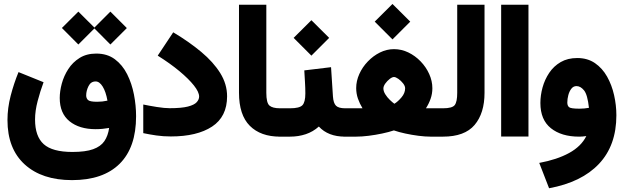

<svg xmlns="http://www.w3.org/2000/svg" viewBox="-20 -706 3223 992"><path d="M299.8 -561.5 384.8 -646 467.8 -563.5 550.3 -646 635.3 -561 550.3 -476.1 467.8 -559.1 384.8 -476.1ZM205.1 -281.2Q188 -235.4 174.6 -184.3Q161.1 -133.3 161.1 -88.4Q161.1 -1.5 205.8 38.8Q250.5 79.1 354 79.1Q421.9 79.1 461.2 64.9Q500.5 50.8 519.3 23.2Q538.1 -4.4 543.9 -44.9Q527.3 -42 510 -40.3Q492.7 -38.6 474.1 -38.6Q389.6 -38.6 339.1 -79.6Q288.6 -120.6 288.6 -199.7Q288.6 -234.4 299.3 -274.2Q310.1 -314 332.8 -349.1Q355.5 -384.3 391.4 -406.7Q427.2 -429.2 477.5 -429.2Q534.2 -429.2 573.5 -399.9Q612.8 -370.6 637 -322.5Q661.1 -274.4 672.1 -217.5Q683.1 -160.6 683.1 -105.5Q683.1 56.2 597.9 140.4Q512.7 224.6 352.1 224.6Q196.8 224.6 107.7 143.6Q18.6 62.5 18.6 -85.9Q18.6 -147.9 35.2 -211.7Q51.8 -275.4 75.7 -333.5ZM535.2 -186Q526.9 -232.4 510.5 -258.8Q494.1 -285.2 474.1 -285.2Q449.2 -285.2 437.3 -261Q425.3 -236.8 425.3 -212.9Q425.3 -198.2 434.8 -189.2Q444.3 -180.2 481.9 -180.2Q508.8 -180.2 535.2 -186Z M720.2 -166Q750.5 -159.7 790 -153.3Q829.6 -147 856.4 -147Q918 -147 950.9 -155.5Q983.9 -164.1 996.3 -178Q1008.8 -191.9 1008.8 -207Q1008.8 -230.5 981.9 -264.4Q955.1 -298.3 907 -338.4Q858.9 -378.4 794.9 -418.5L875 -539.1Q957 -490.2 1019.8 -437.7Q1082.5 -385.3 1117.9 -328.4Q1153.3 -271.5 1153.3 -208.5Q1153.3 -103 1075.7 -52Q998 -1 862.8 -1Q823.2 -1 788.1 -6.1Q752.9 -11.2 720.2 -18.1Z M1439 0H1426.8Q1326.7 0 1270.8 -55.9Q1214.8 -111.8 1214.8 -227.1V-681.6H1356V-226.6Q1356 -174.8 1372.1 -160.6Q1388.2 -146.5 1426.8 -146.5H1439Z M1774.4 0H1762.7Q1675.3 0 1627.4 -52.2Q1597.7 -25.4 1559.8 -12.7Q1522 0 1478.5 0H1419.4V-146.5H1478.5Q1527.3 -146.5 1542.5 -162.4Q1557.6 -178.2 1557.6 -223.1Q1557.6 -251.5 1555.7 -282.5Q1553.7 -313.5 1552.2 -342.3L1690.4 -358.9L1700.2 -208Q1702.6 -172.9 1716.1 -159.7Q1729.5 -146.5 1763.7 -146.5H1774.4ZM1497.1 -510.3 1588.9 -601.6 1680.7 -510.3 1588.9 -418.5Z M1916 -594.2 2007.8 -685.5 2099.6 -594.2 2007.8 -502.4ZM2180.7 -146.5Q2186.5 -146.5 2192.1 -146.5Q2197.8 -146.5 2202.6 -146.5H2249V0H2204.1Q2176.8 0 2142.3 -4.4Q2107.9 -8.8 2074.2 -16.1Q2040.5 -23.4 2015.1 -32.2Q1988.8 -23.4 1954.3 -16.1Q1919.9 -8.8 1884.5 -4.4Q1849.1 0 1820.3 0H1754.9V-146.5H1821.3Q1829.6 -146.5 1837.2 -146.5Q1844.7 -146.5 1853 -146.5Q1838.4 -170.4 1829.3 -196.5Q1820.3 -222.7 1820.3 -251Q1820.3 -287.6 1836.4 -323.5Q1852.5 -359.4 1880.4 -388.4Q1908.2 -417.5 1943.1 -434.8Q1978 -452.1 2015.6 -452.1Q2054.2 -452.1 2089.6 -435.1Q2125 -418 2153.1 -388.9Q2181.2 -359.9 2197.5 -323.7Q2213.9 -287.6 2213.9 -250Q2213.9 -221.7 2204.8 -195.8Q2195.8 -169.9 2180.7 -146.5ZM2015.6 -308.1Q2006.3 -308.1 1993.4 -298.1Q1980.5 -288.1 1970.7 -274.4Q1960.9 -260.7 1960.9 -249Q1960.9 -234.4 1970.7 -218.8Q1980.5 -203.1 1993.9 -190.2Q2007.3 -177.2 2017.6 -169.9Q2035.6 -180.7 2054.4 -202.9Q2073.2 -225.1 2073.2 -250Q2073.2 -261.7 2062.5 -275.4Q2051.8 -289.1 2038.1 -298.6Q2024.4 -308.1 2015.6 -308.1Z M2229.5 0V-146.5H2269Q2316.9 -146.5 2329.6 -163.3Q2342.3 -180.2 2342.3 -226.1V-681.6H2483.4V-226.6Q2483.4 -121.1 2432.1 -60.5Q2380.9 0 2268.6 0Z M2569.3 -681.6H2710.4V-0.5H2569.3Z M3009.3 -2.9Q2988.8 0 2972.2 0Q2880.9 0 2826.4 -43.5Q2772 -86.9 2772 -173.8Q2772 -213.4 2783.2 -254.2Q2794.4 -294.9 2817.6 -329.6Q2840.8 -364.3 2877 -385.3Q2913.1 -406.2 2962.4 -406.2Q3015.6 -406.2 3054 -379.9Q3092.3 -353.5 3116.7 -310.1Q3141.1 -266.6 3152.8 -214.4Q3164.6 -162.1 3164.6 -110.4Q3164.6 45.4 3074.7 140.6Q2984.9 235.8 2816.9 266.6L2766.1 135.7Q2857.9 118.7 2920.4 84.5Q2982.9 50.3 3009.3 -2.9ZM3022.9 -148.9Q3015.6 -216.8 2997.6 -239Q2979.5 -261.2 2958.5 -261.2Q2942.4 -261.2 2931.9 -247.6Q2921.4 -233.9 2916.3 -214.4Q2911.1 -194.8 2911.1 -176.3Q2911.1 -159.7 2920.4 -152.1Q2929.7 -144.5 2974.6 -144.5Q2999 -144.5 3022.9 -148.9Z"/></svg>

Font: Vazir Black WOL
Style: Black-WOL
Weight: 900
Designer: Saber Rastikerdar
Foundry: Saber Rastikerdar
Version: Version 30.0.0